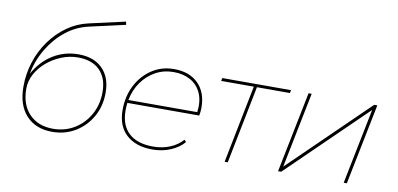

<svg xmlns="http://www.w3.org/2000/svg" viewBox="-72 -985 2506 1210"><g transform="rotate(10 1181.5 -379.5)"><path d="M309 3Q203 3 142.5 -63Q82 -129 82 -247Q82 -329 106.5 -405Q131 -481 176.5 -544Q222 -607 283.5 -650.5Q345 -694 418 -710L648 -762L652 -742L422 -690Q342 -672 277.5 -620.5Q213 -569 168.5 -494.5Q124 -420 107 -332Q153 -416 226.5 -461.5Q300 -507 390 -507Q488 -507 543.5 -451.5Q599 -396 599 -298Q599 -212 560.5 -144Q522 -76 456.5 -36.5Q391 3 309 3ZM311 -17Q387 -17 447.5 -54Q508 -91 543.5 -154.5Q579 -218 579 -298Q579 -388 529.5 -437.5Q480 -487 390 -487Q335 -487 283.5 -466Q232 -445 191 -410Q150 -375 126 -330Q102 -285 102 -237Q102 -135 158.5 -76Q215 -17 311 -17Z M951 3Q844 3 783.5 -52.5Q723 -108 723 -210Q723 -298 759 -368Q795 -438 857.5 -479Q920 -520 999 -520Q1097 -520 1153.5 -464Q1210 -408 1210 -310Q1210 -284 1205 -259H745Q742 -235 742 -210Q742 -116 796 -66Q850 -16 952 -16Q1011 -16 1060 -36.5Q1109 -57 1140 -93L1152 -80Q1121 -43 1067.5 -20Q1014 3 951 3ZM748 -278H1189Q1198 -350 1175.5 -400Q1153 -450 1107 -475.5Q1061 -501 999 -501Q936 -501 884 -472.5Q832 -444 796.5 -394Q761 -344 748 -278Z M1413 0 1512 -498H1303L1307 -517H1747L1743 -498H1532L1433 0Z M1755 0 1859 -517H1879L1782 -34L2279 -517H2299L2195 0H2175L2272 -483L1775 0Z"/></g></svg>

Font: Montserrat Thin
Style: Italic
Weight: 100
Italic angle: -11.3°
Designer: Julieta Ulanovsky
Foundry: Julieta Ulanovsky
Version: Version 9.000; ttfautohint (v1.8.4.7-5d5b)